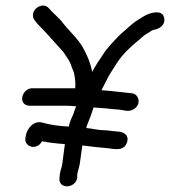

<svg xmlns="http://www.w3.org/2000/svg" viewBox="-20 -670 603 681"><path d="M286 -216C286 -217 287 -218 287 -219C287 -223 289 -225 290 -229C298 -248 305 -267 312 -289C315 -289 319 -288 322 -288L351 -286L380 -283C389 -282 398 -282 405 -281C417 -280 437 -271 455 -283C483 -301 472 -336 449 -339C433 -341 414 -343 394 -345L365 -348C357 -349 349 -349 340 -350C353 -375 364 -400 379 -422L395 -447C416 -479 443 -504 471 -527C485 -538 488 -543 500 -550C513 -557 517 -562 524 -564C538 -566 564 -575 563 -601C561 -639 514 -626 493 -614C483 -608 459 -594 449 -585L417 -557C411 -552 405 -546 400 -541C382 -522 360 -501 343 -473C331 -456 318 -436 307 -415C300 -450 288 -477 272 -505C254 -534 234 -552 215 -574L205 -586C192 -605 168 -623 153 -641C135 -662 100 -644 97 -620C96 -612 98 -604 103 -598C109 -590 115 -582 125 -573C153 -545 174 -518 203 -488C209 -479 224 -458 229 -447C233 -437 237 -424 242 -413C246 -396 248 -381 247 -359V-357H224H94C76 -357 61 -341 59 -325C56 -307 68 -295 85 -295H215C226 -295 237 -294 250 -293C247 -285 243 -275 240 -265C234 -252 228 -240 224 -221C189 -223 158 -227 131 -235C100 -244 75 -215 71 -186L70 -180C67 -162 82 -149 98 -149C111 -149 123 -157 129 -169C153 -164 180 -161 210 -159L201 -89C200 -79 194 -66 192 -51V-50L191 -39C186 2 248 0 254 -40V-41V-52C256 -63 261 -77 263 -89L272 -154C302 -150 334 -147 365 -144C380 -143 421 -130 431 -167C438 -192 418 -201 402 -203L380 -205C371 -206 360 -208 350 -208C330 -208 308 -214 286 -216Z"/></svg>

Font: PolanStronk
Style: BdIta
Weight: 700
Version: Version 1.0